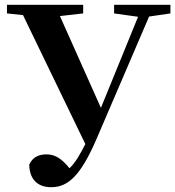

<svg xmlns="http://www.w3.org/2000/svg" viewBox="-20 -762 731 801"><path d="M691 -742H456V-706L556 -692L401 -312L230 -695L327 -706V-742H9V-706L76 -699L336 -161C314 -118 295 -84 270 -60C237 -101 209 -118 174 -118C140 -118 115 -105 102 -75C103 -19 132 19 194 19C267 19 318 -35 380 -176L602 -693L691 -706Z"/></svg>

Font: Source Han Serif
Style: Bold
Weight: 700
Designer: Ryoko NISHIZUKA 西塚涼子 (kana & ideographs); Frank Grießhammer (Latin, Greek & Cyrillic); Wenlong ZHANG 张文龙 (bopomofo); San
Foundry: Adobe Systems Incorporated
Version: Version 1.001;PS 1.001;hotconv 16.6.54;makeotf.lib2.5.65590